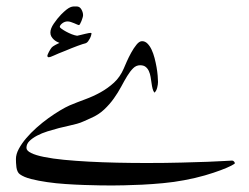

<svg xmlns="http://www.w3.org/2000/svg" viewBox="-20 -443 763 588"><path d="M699.2 57.1Q699.2 58.6 688 64.5Q676.8 70.3 656.2 78.1Q635.7 85.9 607.2 94.2Q578.6 102.5 543.9 108.9Q513.7 114.7 479.7 117.9Q445.8 121.1 415 122.6Q384.3 124 360.4 124.5Q336.4 125 326.2 125Q312 125 288.8 124.8Q265.6 124.5 238 123.5Q210.4 122.6 180.9 120.6Q151.4 118.7 124.3 114.7Q97.2 110.8 75.2 105.2Q53.2 99.6 41 90.8Q36.6 87.9 33.9 82Q31.2 76.2 30.3 69.3Q29.3 62.5 29.1 55.7Q28.8 48.8 28.8 43.9Q28.8 29.3 37.6 12.9Q46.4 -3.4 60.3 -19.8Q74.2 -36.1 92 -52Q109.9 -67.9 128.2 -81.1Q146.5 -94.2 163.6 -104.5Q180.7 -114.7 192.9 -120.1Q216.3 -129.9 241 -138.9Q265.6 -147.9 288.1 -160.4Q310.5 -172.9 329.1 -189.9Q347.7 -207 358.9 -232.9Q361.8 -239.7 367.9 -253.7Q374 -267.6 381.8 -281.7Q389.6 -295.9 398.2 -306.4Q406.7 -316.9 415 -316.9Q424.3 -316.9 431.6 -309.6Q439 -302.2 444.3 -290.8Q449.7 -279.3 453.4 -265.1Q457 -251 459.5 -237.1Q461.9 -223.1 462.9 -211.2Q463.9 -199.2 463.9 -191.9Q463.9 -184.6 461.4 -174.6Q459 -164.6 453.1 -159.2Q449.2 -163.6 447.3 -171.4Q445.3 -179.2 444.1 -188.5Q442.9 -197.8 441.2 -207.5Q439.5 -217.3 436 -225.1Q432.6 -232.9 426.3 -238Q419.9 -243.2 409.2 -243.2Q397 -243.2 387.7 -233.9Q378.4 -224.6 369.6 -210.2Q360.8 -195.8 351.1 -177.5Q341.3 -159.2 328.6 -141.4Q315.9 -123.5 298.8 -107.4Q281.7 -91.3 257.8 -81.1Q247.6 -76.7 237.1 -71.8Q226.6 -66.9 215.8 -64Q207.5 -61.5 192.6 -58.3Q177.7 -55.2 160.6 -50.8Q143.6 -46.4 125.7 -40.8Q107.9 -35.2 93.5 -27.6Q79.1 -20 70.1 -11Q61 -2 61 9.8Q61 18.6 75.4 25.6Q89.8 32.7 115.5 37.8Q141.1 43 176 46.4Q210.9 49.8 252 52Q293 54.2 338.4 55.2Q383.8 56.2 430.2 56.2Q488.8 56.2 535.6 54.9Q582.5 53.7 615.7 52.5Q648.9 51.3 668.2 50Q687.5 48.8 690.9 48.8Q693.8 48.8 696.5 51.5Q699.2 54.2 699.2 57.1ZM260.3 -340.3Q260.3 -338.9 259 -334.5Q257.8 -330.1 255.4 -325.4Q252.9 -320.8 249.8 -316.4Q246.6 -312 242.2 -310.5Q235.4 -309.1 217.5 -302.5Q199.7 -295.9 180.2 -287.6Q156.2 -278.3 144.8 -272.9Q133.3 -267.6 129.4 -267.6Q127.9 -267.6 126.5 -268.8Q125 -270 125 -271.5Q125 -273.4 126.5 -277.1Q127.9 -280.8 130.1 -284.7Q132.3 -288.6 134.5 -292.2Q136.7 -295.9 138.2 -297.4Q139.2 -298.8 142.3 -301Q145.5 -303.2 149.2 -305.2Q152.8 -307.1 156.2 -308.8Q159.7 -310.5 162.1 -311.5Q158.2 -313 153.3 -315.7Q148.4 -318.4 144.3 -322.3Q140.1 -326.2 137.2 -331.3Q134.3 -336.4 134.3 -343.3Q134.3 -355.5 144.8 -370.8Q155.3 -386.2 167 -398.4Q176.8 -408.2 183.3 -413.3Q189.9 -418.5 195.1 -420.7Q200.2 -422.9 204.6 -423.1Q209 -423.3 214.4 -423.3Q224.1 -423.3 229.2 -414.3Q234.4 -405.3 234.4 -396.5Q234.4 -393.6 232.9 -388.7Q231.4 -383.8 229.5 -378.7Q227.5 -373.5 225.3 -369.9Q223.1 -366.2 222.2 -366.2Q220.2 -366.2 216.3 -367.9Q212.4 -369.6 207.3 -371.8Q202.1 -374 196.8 -375.7Q191.4 -377.4 187 -377.4Q178.2 -377.4 170.7 -371.6Q163.1 -365.7 163.1 -360.4Q163.1 -358.9 168.7 -354.7Q174.3 -350.6 182.4 -346.2Q190.4 -341.8 199.7 -338.1Q209 -334.5 216.3 -333.5Q222.2 -335 228.8 -336.4Q235.4 -337.9 241.2 -339.4Q247.1 -340.8 251.5 -341.6Q255.9 -342.3 257.3 -342.3Q260.3 -342.3 260.3 -340.3Z"/></svg>

Font: Scheherazade Urdu
Style: Regular
Weight: 400
Designer: SIL International
Foundry: SIL International
Version: Version 1.005 (build 117/117)